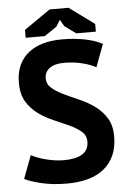

<svg xmlns="http://www.w3.org/2000/svg" viewBox="-59 -913 648 970"><g transform="rotate(-5 265.0 -428.0)"><path d="M27 0ZM362 -188Q362 -220 338.5 -240Q315 -260 279.5 -276.5Q244 -293 202.5 -310.5Q161 -328 125.5 -353.5Q90 -379 66.5 -417Q43 -455 43 -514Q43 -565 60 -602.5Q77 -640 108.5 -665Q140 -690 183 -702Q226 -714 279 -714Q340 -714 394 -703.5Q448 -693 483 -673L440 -558Q418 -572 374 -583.5Q330 -595 279 -595Q231 -595 205.5 -576Q180 -557 180 -525Q180 -495 203.5 -475Q227 -455 262.5 -438Q298 -421 339.5 -403Q381 -385 416.5 -359.5Q452 -334 475.5 -296.5Q499 -259 499 -203Q499 -147 480.5 -106.5Q462 -66 428.5 -39Q395 -12 347.5 1Q300 14 243 14Q168 14 111 0Q54 -14 27 -28L71 -145Q82 -139 99.5 -132Q117 -125 139 -119Q161 -113 185.5 -109Q210 -105 236 -105Q297 -105 329.5 -125.5Q362 -146 362 -188ZM230 -870H326L453 -777V-738H354L297 -779L277 -813L256 -780L194 -738H97V-778Z"/></g></svg>

Font: PT Sans
Style: Bold
Weight: 700
Version: Version 2.003W OFL; ttfautohint (v1.6)